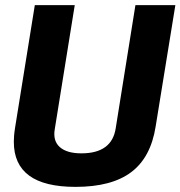

<svg xmlns="http://www.w3.org/2000/svg" viewBox="-20 -720 705 750"><path d="M275 10Q154 10 94 -34Q34 -78 34 -166Q34 -177 35 -190Q36 -203 39 -222L116 -700H272L194 -216Q186 -170 213.5 -145.5Q241 -121 298 -121Q417 -121 432 -219L509 -700H665L588 -226Q569 -105 492.5 -47.5Q416 10 275 10Z"/></svg>

Font: Georama ExtraCondensed Thin
Style: Bold Italic
Weight: 700
Italic angle: -9°
Version: Version 1.001